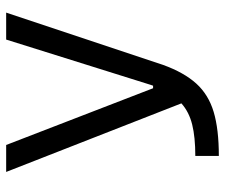

<svg xmlns="http://www.w3.org/2000/svg" viewBox="-74 -660 733 626"><g transform="rotate(-90 293.0 -346.5)"><path d="M98.1 0V-76.7Q159.2 -76.7 200.4 -86.9Q241.7 -97.2 269.5 -122.1L45.9 -693.4H133.8L318.8 -214.4H327.1Q328.6 -218.8 330.1 -223.1L477.5 -693.4H565.4L395 -182.1Q370.1 -113.3 334 -73.5Q297.9 -33.7 241.5 -16.8Q185.1 0 98.1 0Z"/></g></svg>

Font: Cascadia Mono NF SemiLight
Style: Regular
Weight: 350
Monospace: yes
Designer: Aaron Bell
Foundry: Saja Typeworks
Version: Version 2404.023; ttfautohint (v1.8.4)